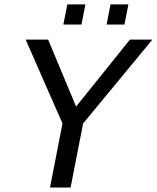

<svg xmlns="http://www.w3.org/2000/svg" viewBox="-20 -835 699 855"><path d="M294.4 0H202.6L258.3 -285.2L94.2 -658.7H194.3L318.8 -360.4L558.6 -658.7H658.7L350.1 -285.2ZM454.6 -725.6 472.2 -815.4H551.8L534.2 -725.6ZM262.2 -725.6 279.8 -815.4H360.4L342.8 -725.6Z"/></svg>

Font: Liberation Mono
Style: Italic
Weight: 400
Italic angle: -12°
Monospace: yes
Designer: Steve Matteson
Foundry: Ascender Corporation
Version: Version 2.1.5